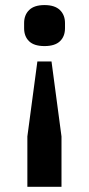

<svg xmlns="http://www.w3.org/2000/svg" viewBox="-20 -554 348 750"><path d="M74.2 -443.8V-463.9Q74.2 -495.6 94 -514.9Q113.8 -534.2 153.8 -534.2Q193.8 -534.2 213.9 -514.9Q233.9 -495.6 233.9 -463.9V-443.8Q233.9 -411.6 214.1 -392.8Q194.3 -374 153.8 -374Q113.3 -374 93.8 -392.8Q74.2 -411.6 74.2 -443.8ZM86.9 175.8V-21L126 -314H181.2L220.2 -21V175.8Z"/></svg>

Font: Anuphan SemiBold
Style: Bold
Weight: 600
Designer: Mike Abbink, Paul van der Laan, Pieter van Rosmalen, Mint Tantisuwanna
Foundry: Bold Monday; Cadson Demak
Version: Version 3.002;hotconv 1.0.109;makeotfexe 2.5.65596